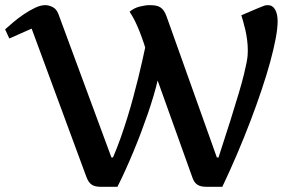

<svg xmlns="http://www.w3.org/2000/svg" viewBox="-30 -719 1155 739"><path d="M804.7 -112.8H811Q838.4 -196.3 857.4 -257.1Q876.5 -317.9 889.2 -360.8Q901.9 -403.8 908.7 -431.6Q915.5 -459.5 918.9 -477.3Q922.4 -495.1 923.1 -505.6Q923.8 -516.1 923.8 -523.9Q923.8 -545.9 921.1 -565.7Q918.5 -585.4 914.6 -602.8Q910.6 -620.1 906.5 -634.5Q902.3 -648.9 898.9 -660.2Q984.9 -697.3 990.2 -698.2Q995.6 -699.2 1001 -699.2Q1019 -699.2 1028.8 -682.4Q1038.6 -665.5 1038.6 -637.2Q1038.6 -610.4 1031 -570.1Q1023.4 -529.8 1009.8 -480Q996.1 -430.2 976.8 -372.6Q957.5 -314.9 933.8 -252.9Q910.2 -190.9 882.8 -126.7Q855.5 -62.5 825.7 0H766.6Q754.9 0 746.1 -1.7Q737.3 -3.4 730.2 -7.8Q723.1 -12.2 718 -20Q712.9 -27.8 709 -40L576.7 -409.2Q570.8 -383.3 561.3 -351.1Q551.8 -318.8 539.6 -283.2Q527.3 -247.6 513.2 -210Q499 -172.4 483.6 -135.5Q468.3 -98.6 452.6 -64Q437 -29.3 421.9 0H359.9Q348.1 0 339.4 -1.7Q330.6 -3.4 323.7 -7.8Q316.9 -12.2 311.5 -20Q306.2 -27.8 301.8 -40L91.8 -608.9L5.9 -570.8L-10.3 -606Q2 -617.2 21 -633.3Q40 -649.4 61.8 -664.1Q83.5 -678.7 105 -689Q126.5 -699.2 143.6 -699.2Q158.7 -699.2 173.3 -691.4Q188 -683.6 194.8 -665L398.9 -112.8H404.8Q420.4 -148.9 434.3 -188.2Q448.2 -227.5 460.4 -267.1Q472.7 -306.6 482.9 -345Q493.2 -383.3 502 -418.5Q510.7 -453.6 517.3 -483.6Q523.9 -513.7 528.8 -536.1L524.9 -548.8Q515.1 -578.1 506.6 -599.4Q498 -620.6 490.7 -635.5Q483.4 -650.4 477.8 -659.4Q472.2 -668.5 468.8 -673.8Q485.4 -688 507.3 -693.6Q529.3 -699.2 545.9 -699.2Q559.1 -699.2 569.1 -697.5Q579.1 -695.8 586.9 -690.9Q594.7 -686 600.8 -677Q606.9 -668 611.8 -653.8Z"/></svg>

Font: Artifika
Style: Medium
Weight: 500
Designer: Yulya Zhdanova | Cyreal.org
Foundry: Yulya Zhdanova | Cyreal
Version: Version 1.000